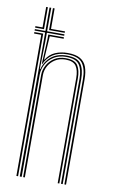

<svg xmlns="http://www.w3.org/2000/svg" viewBox="-90 -847 528 895"><g transform="rotate(10 174.0 -400.0)"><path d="M70 0V-682H20V-689H70V-800H78V-689H160V-682H78V-639.5L75.2 -510.2H77.8Q86.8 -546.8 115.1 -570Q143.5 -593.2 187.8 -593.2Q239 -593.2 256.1 -567.6Q273.2 -542 273.2 -497.5V0H265.2V-497.5Q265.2 -540.8 248.9 -563.8Q232.5 -586.8 187 -586.8Q152.2 -586.8 128.1 -571.5Q104 -556.2 91.5 -532.9Q79 -509.5 79 -484.5V0ZM54 0V-668H20V-675H62V0ZM86 0V-484.5Q86 -507.2 97.6 -529.2Q109.2 -551.2 131.6 -565.9Q154 -580.5 185.8 -580.5Q228.8 -580.5 243 -558.1Q257.2 -535.8 257.2 -497.5V0H249.5V-497.5Q249.5 -534.5 236.1 -554.2Q222.8 -574 185.5 -574Q158.2 -574 137.6 -561.1Q117 -548.2 105.5 -527.8Q94 -507.2 94 -484.5V0ZM281.2 0V-497.5Q281.2 -546.8 262 -573.1Q242.8 -599.5 189.2 -599.5Q149.2 -599.5 122.1 -581.8Q95 -564 81.8 -533.8H80L86 -654.5V-675H160V-668H94V-666L87.2 -556.5H89Q105.2 -583.2 131.9 -594.6Q158.5 -606 190.2 -606Q228.8 -606 250.1 -593.4Q271.5 -580.8 280.2 -556.6Q289 -532.5 289 -497.5V0ZM20 -696V-703H54V-800H62V-696ZM86 -696V-800H94V-703H160V-696Z"/></g></svg>

Font: Big Shoulders Inline Text Thin
Style: Regular
Weight: 100
Designer: Patric King
Foundry: XO Type Co
Version: Version 2.002